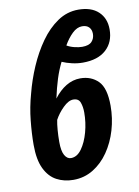

<svg xmlns="http://www.w3.org/2000/svg" viewBox="-87 -823 647 892"><g transform="rotate(-10 236.5 -377.5)"><path d="M187 9.8Q143.1 9.8 108.2 -8.8Q73.2 -27.3 52.7 -69.6Q32.2 -111.8 32.2 -182.1Q32.2 -235.4 38.6 -296.9Q44.9 -358.4 62 -418.9Q77.6 -480.5 104 -541.7Q130.4 -603 166.3 -653.6Q202.1 -704.1 247.1 -734.6Q292 -765.1 345.2 -765.1Q406.2 -765.1 439.7 -733.6Q473.1 -702.1 473.1 -649.9Q473.1 -589.8 434.3 -554.4Q395.5 -519 324.2 -519Q299.3 -519 273.7 -524.9Q248 -530.8 227.1 -540Q210 -505.9 197.3 -466.1Q184.6 -426.3 173.8 -376Q200.2 -411.1 231.9 -430.2Q263.7 -449.2 298.8 -449.2Q350.1 -449.2 383.1 -416.3Q416 -383.3 416 -299.8Q416 -240.7 399.7 -185.3Q383.3 -129.9 353 -85.9Q322.8 -42 280.5 -16.1Q238.3 9.8 187 9.8ZM334 -591.8Q365.7 -591.8 379.4 -606.4Q393.1 -621.1 393.1 -643.1Q393.1 -662.6 381.8 -674.3Q370.6 -686 349.1 -686Q325.2 -686 302.7 -664.3Q280.3 -642.6 262.2 -610.8Q277.8 -601.6 298.1 -596.7Q318.4 -591.8 334 -591.8ZM192.9 -91.8Q221.7 -91.8 243.4 -121.8Q265.1 -151.9 277.6 -197.3Q290 -242.7 290 -290Q290 -316.4 282.5 -337.2Q274.9 -357.9 250 -357.9Q227.5 -357.9 201.7 -332.5Q175.8 -307.1 160.2 -277.8Q156.2 -258.3 154.1 -231.2Q151.9 -204.1 151.9 -174.8Q151.9 -132.3 163.3 -112.1Q174.8 -91.8 192.9 -91.8Z"/></g></svg>

Font: Open Sans Condensed
Style: Bold Italic
Weight: 700
Width: 3
Italic angle: -12°
Designer: Monotype Design Team
Foundry: Monotype Imaging Inc.
Version: Version 3.003; ttfautohint (v1.8.4)